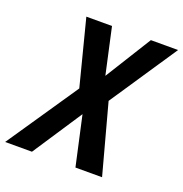

<svg xmlns="http://www.w3.org/2000/svg" viewBox="-186 -828 900 942"><g transform="rotate(20 263.5 -357.0)"><path d="M82 0 252 -258 309 0H448L350 -363L585 -714H443L293 -473L240 -714H106L194 -371L-58 0Z"/></g></svg>

Font: Noto Sans UI SemiCondensed
Style: Bold Italic
Weight: 700
Width: 4
Designer: Monotype Design Team
Foundry: Monotype Imaging Inc.
Version: 1.001